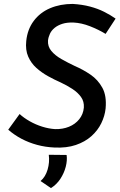

<svg xmlns="http://www.w3.org/2000/svg" viewBox="-20 -747 610 980"><path d="M519 -574Q483 -596 439.5 -613Q396 -630 355 -632Q322 -633 298.5 -625.5Q275 -618 259 -605Q243 -592 235 -575Q227 -558 225 -540Q223 -510 242 -487Q261 -464 293.5 -445.5Q326 -427 362 -410Q404 -392 442 -366Q480 -340 502.5 -299Q525 -258 519 -193Q515 -155 497 -118Q479 -81 446.5 -52Q414 -23 367 -7Q320 9 258 6Q212 4 169.5 -7.5Q127 -19 90 -38.5Q53 -58 22 -85L80 -165Q102 -145 132 -128Q162 -111 195.5 -100.5Q229 -90 261 -88Q300 -87 332 -100Q364 -113 384.5 -138.5Q405 -164 408 -198Q410 -229 393.5 -252Q377 -275 349.5 -293Q322 -311 290 -326Q258 -340 225.5 -358Q193 -376 166 -400Q139 -424 124 -458Q109 -492 114 -538Q120 -597 152 -640Q184 -683 235.5 -705Q287 -727 351 -727Q400 -724 439.5 -713.5Q479 -703 511 -687Q543 -671 570 -652ZM240 213 187 177Q212 156 223 118.5Q234 81 229 43L320 44Q324 72 315.5 104.5Q307 137 288 166Q269 195 240 213Z"/></svg>

Font: Josefin Sans Thin Medium
Style: Italic
Weight: 500
Italic angle: -7°
Version: Version 2.000